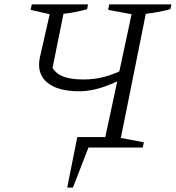

<svg xmlns="http://www.w3.org/2000/svg" viewBox="-20 -674 803 877"><path d="M287 183 333 -48H461L581 -609L474 -629L479 -654H763L758 -632Q732 -625 703.5 -619.5Q675 -614 646 -611L532 -44L637 -24L632 0H384L313 183ZM343 -257Q243 -257 195 -297.5Q147 -338 162 -411L207 -609L120 -629L125 -654H382L378 -632Q350 -624 323.5 -619Q297 -614 270 -611L220 -364Q237 -336 271 -323.5Q305 -311 362 -311Q412 -311 458.5 -323.5Q505 -336 556 -363L548 -319Q495 -290 442 -273.5Q389 -257 343 -257Z"/></svg>

Font: Piazzolla 8pt ExtraLight
Style: Italic
Weight: 250
Italic angle: -11.3°
Designer: Juan Pablo del Peral
Foundry: Huerta Tipografica
Version: Version 2.001